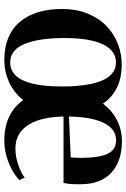

<svg xmlns="http://www.w3.org/2000/svg" viewBox="128 -687 570 866"><g transform="rotate(90 413.0 -254.0)"><path d="M251.5 11.5Q192 11.5 148.2 -7.5Q104.5 -26.5 76.2 -61.5Q48 -96.5 34.2 -143.8Q20.5 -191 20.5 -247.5Q20.5 -314.5 41.5 -365.2Q62.5 -416 98.2 -450Q134 -484 178.8 -501Q223.5 -518 270.5 -518Q334 -518 378 -495Q422 -472 447.5 -433Q479 -475.5 523.2 -497.2Q567.5 -519 616 -519Q706 -519 758 -472Q810 -425 811 -335.5Q811.5 -304 809.8 -285.2Q808 -266.5 805 -255.5H505.5Q506.5 -209 515 -169.2Q523.5 -129.5 541 -100.2Q558.5 -71 585.5 -54.8Q612.5 -38.5 650 -38.5Q685.5 -38.5 722.5 -51Q759.5 -63.5 781 -80.5L792.5 -57Q776.5 -40.5 748.8 -24.8Q721 -9 686.2 1.2Q651.5 11.5 614.5 11.5Q551 11.5 505 -11Q459 -33.5 431.5 -74Q415 -53 394.8 -37Q374.5 -21 351 -10.2Q327.5 0.5 302.2 6Q277 11.5 251.5 11.5ZM151.5 -259Q151.5 -207 157.5 -162.5Q163.5 -118 176.2 -84.8Q189 -51.5 210 -33.2Q231 -15 261.5 -15Q297 -15 321.2 -40.5Q345.5 -66 357.8 -118Q370 -170 370 -248.5Q370 -299.5 364.5 -343.8Q359 -388 346.5 -421.2Q334 -454.5 313.2 -473.2Q292.5 -492 262 -492Q226.5 -492 202 -466.2Q177.5 -440.5 164.5 -389Q151.5 -337.5 151.5 -259ZM505.5 -280 690 -288Q691.5 -301 691.5 -313.2Q691.5 -325.5 692 -338.5Q692 -413.5 674.2 -453Q656.5 -492.5 613 -492.5Q578 -492.5 554.5 -467Q531 -441.5 518.8 -394Q506.5 -346.5 505.5 -280Z"/></g></svg>

Font: Merriweather 144pt SemiBold
Style: Regular
Weight: 600
Version: Version 2.100